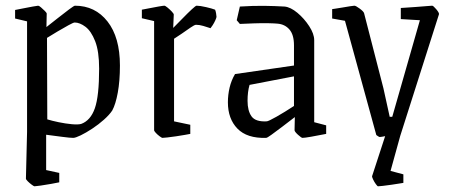

<svg xmlns="http://www.w3.org/2000/svg" viewBox="-20 -475 1586 674"><path d="M243 -455Q314 -455 357.5 -399.5Q401 -344 401 -245Q401 -191 393.5 -150Q386 -109 374 -87Q364 -72 345 -55Q326 -38 304 -23.5Q282 -9 263.5 0Q245 9 237 9Q226 9 199.5 5.5Q173 2 142 -2V122L188 132V165Q179 167 159.5 170.5Q140 174 122.5 176.5Q105 179 101 179Q99 179 91.5 173.5Q84 168 77.5 161.5Q71 155 71 152L75 -12V-400L33 -410V-440Q43 -442 61 -445.5Q79 -449 95 -452Q111 -455 114 -455Q117 -455 124 -449Q131 -443 137.5 -436.5Q144 -430 144 -427L143 -380Q161 -394 183 -411.5Q205 -429 222.5 -442Q240 -455 243 -455ZM242 -396Q238 -396 220.5 -386.5Q203 -377 182 -364.5Q161 -352 145 -342L146 -56Q162 -51 186 -46Q210 -41 232 -39Q254 -37 265 -40Q298 -52 313 -95Q328 -138 328 -234Q328 -295 314 -330.5Q300 -366 280 -381Q260 -396 242 -396Z M550 9Q548 9 540.5 3.5Q533 -2 527 -8.5Q521 -15 521 -18V-401L478 -411V-441Q484 -442 501.5 -445.5Q519 -449 536 -452Q553 -455 557 -455Q560 -455 568 -448.5Q576 -442 583 -434.5Q590 -427 590 -424L588 -377Q604 -393 621.5 -411Q639 -429 653 -442Q667 -455 670 -455Q682 -455 703.5 -450Q725 -445 735 -441Q737 -437 738.5 -428.5Q740 -420 740 -416Q740 -413 736 -404Q732 -395 726.5 -386.5Q721 -378 719 -376Q707 -380 693.5 -384Q680 -388 668 -388Q663 -388 648.5 -378Q634 -368 617.5 -356.5Q601 -345 591 -339V-49L648 -37V-5Q643 -4 629 -1.5Q615 1 598 3.5Q581 6 567.5 7.5Q554 9 550 9Z M914 9Q847 11 813.5 -23.5Q780 -58 780 -116Q780 -142 786 -167.5Q792 -193 805 -215L1012 -245V-316Q1012 -353 996 -371.5Q980 -390 954 -392Q945 -393 922 -393.5Q899 -394 871.5 -393Q844 -392 822 -391L811 -404L822 -452Q869 -455 907 -454.5Q945 -454 979 -452Q1000 -450 1024 -430Q1048 -410 1065.5 -383Q1083 -356 1083 -334V-46L1125 -35V-5Q1095 1 1072 5Q1049 9 1042 9Q1038 9 1026 -2Q1014 -13 1014 -18L1015 -64Q992 -46 970 -29.5Q948 -13 933 -2Q918 9 914 9ZM849 -121Q849 -86 863 -66.5Q877 -47 916 -49Q922 -49 951 -65.5Q980 -82 1012 -103V-207L856 -177Q849 -153 849 -121Z M1307 179Q1305 179 1299.5 171.5Q1294 164 1290 155.5Q1286 147 1286 144L1332 3Q1327 4 1321 5Q1315 6 1313 6Q1311 6 1306 2.5Q1301 -1 1301 -1L1191 -402L1146 -410V-443Q1146 -443 1156.5 -444.5Q1167 -446 1181.5 -448.5Q1196 -451 1208.5 -453Q1221 -455 1224 -455Q1229 -455 1242.5 -445Q1256 -435 1258 -429L1326 -165L1348 -65H1357L1454 -404L1387 -408V-447Q1387 -447 1402.5 -448Q1418 -449 1439 -450.5Q1460 -452 1477 -453.5Q1494 -455 1497 -455Q1501 -455 1511.5 -442.5Q1522 -430 1521 -425L1385 2L1351 125L1396 137V167Q1396 167 1383.5 169Q1371 171 1354.5 173.5Q1338 176 1324 177.5Q1310 179 1307 179Z"/></svg>

Font: Grenze Gotisch Light
Style: Regular
Weight: 300
Designer: Renata Polastri
Foundry: Omnibus-Type
Version: Version 1.001